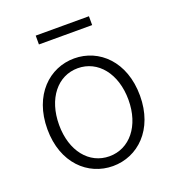

<svg xmlns="http://www.w3.org/2000/svg" viewBox="-132 -821 859 939"><g transform="rotate(-20 297.0 -351.5)"><path d="M297 13C426 13 538 -89 538 -266C538 -444 426 -547 297 -547C168 -547 56 -444 56 -266C56 -89 168 13 297 13ZM297 -38C192 -38 117 -130 117 -266C117 -403 192 -496 297 -496C402 -496 478 -403 478 -266C478 -130 402 -38 297 -38ZM159 -670H436V-716H159Z"/></g></svg>

Font: GenYoGothic2 TW L
Style: Regular
Weight: 300
Version: Version 2.100;PS 2.1;hotconv 16.6.51;makeotf.lib2.5.65220 DE